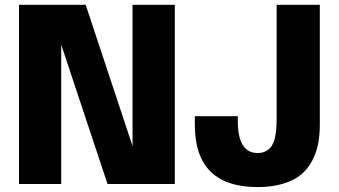

<svg xmlns="http://www.w3.org/2000/svg" viewBox="-20 -757 1394 790"><path d="M231.9 0H58.1V-737.3H332.5L525.4 -155.8V-737.3H699.2V0H422.4L231.9 -573.2ZM1040 12.7Q781.7 12.7 781.7 -243.2V-278.8H958.5V-258.8Q958.5 -127.4 1040 -127.4Q1060.1 -127.4 1074.5 -135.3Q1088.9 -143.1 1097.2 -155.5Q1105.5 -168 1110.4 -187.5Q1115.2 -207 1116.7 -225.8Q1118.2 -244.6 1118.2 -270V-737.3H1295.9V-244.6Q1295.9 -200.7 1288.8 -164.6Q1281.7 -128.4 1263.9 -94.7Q1246.1 -61 1217.8 -37.8Q1189.5 -14.6 1144.3 -1Q1099.1 12.7 1040 12.7Z"/></svg>

Font: Epilogue ExtraBold
Style: Regular
Weight: 800
Designer: Tyler Finck
Foundry: Etcetera Type Co
Version: Version 2.112